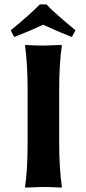

<svg xmlns="http://www.w3.org/2000/svg" viewBox="-20 -853 391 876"><path d="M324.2 -714.8C322.6 -716.5 314.1 -723.6 298.8 -736.3L268.6 -761.7L244.1 -783.2L214.8 -809.6L191.9 -833H162.1C124.7 -795.6 80.2 -756.2 28.8 -714.8L44.9 -684.1C98.6 -705.2 142.6 -724 176.8 -740.2C217.8 -721 261.6 -702.3 308.1 -684.1ZM106 -444.8V-200.2C106 -120.8 102.1 -54 94.2 0L95.2 2.9L178.2 0C201 0 228.2 1 259.8 2.9L262.2 0C254.1 -59.6 250 -126.3 250 -200.2V-444.8C250 -522.9 254.1 -589.7 262.2 -645L261.2 -647.9L178.2 -645C155.4 -645 128.1 -646 96.2 -647.9L94.2 -645C102.1 -588.1 106 -521.3 106 -444.8Z"/></svg>

Font: Linux Biolinum G
Style: Bold
Weight: 700
Designer: Philipp H. Poll
Foundry: Philipp H. Poll
Version: Version 1.1.0